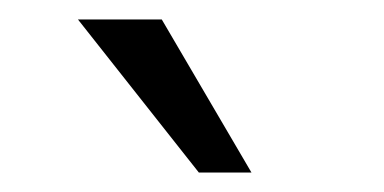

<svg xmlns="http://www.w3.org/2000/svg" viewBox="-20 -760 394 197"><path d="M184 -583 60 -740H146L238 -583Z"/></svg>

Font: Instrument Sans Condensed
Style: Regular
Weight: 400
Width: 3
Designer: Rodrigo Fuenzalida
Foundry: fragTYPE
Version: Version 1.000;gftools[0.9.28]